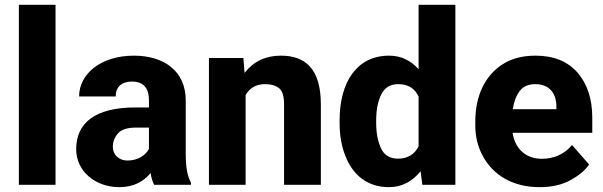

<svg xmlns="http://www.w3.org/2000/svg" viewBox="-20 -770 2511 800"><path d="M58.6 -750V0H211.4V-750Z M775.9 0V-8.3C761.7 -35.2 753.9 -67.4 753.9 -130.4V-351.6C753.9 -475.6 661.1 -538.1 538.1 -538.1C399.9 -538.1 309.6 -461.9 309.6 -368.2H461.9C461.9 -407.7 487.3 -430.2 529.8 -430.2C580.1 -430.2 600.6 -399.9 600.6 -352.5V-322.3H543.5C377.4 -322.3 297.4 -258.3 297.4 -148.4C297.4 -56.2 377.9 9.8 476.6 9.8C540.5 9.8 580.1 -16.1 607.4 -48.8C610.8 -28.8 615.7 -12.7 622.1 0ZM511.2 -101.1C475.6 -101.1 450.2 -125 450.2 -157.7C450.2 -179.7 457.5 -198.7 472.2 -214.8C486.3 -230.5 510.7 -238.3 544.9 -238.3H600.6V-149.4C587.4 -124.5 556.2 -101.1 511.2 -101.1Z M1084 -419.4C1109.4 -419.4 1128.9 -413.6 1143.1 -402.3C1156.7 -391.1 1163.6 -368.7 1163.6 -335.4V0H1316.9V-335C1316.9 -486.3 1249.5 -538.1 1150.4 -538.1C1086.9 -538.1 1036.6 -514.2 999 -466.3L994.1 -528.3H850.6V0H1003.4V-374C1019.5 -401.9 1045.4 -419.4 1084 -419.4Z M1395 -257.8C1395 -206.5 1402.8 -161.1 1418.9 -120.6C1450.2 -40 1511.7 9.8 1600.1 9.8C1656.7 9.8 1699.7 -15.6 1732.4 -56.6L1739.7 0H1877.4V-750H1724.1V-481.4C1692.9 -517.1 1652.3 -538.1 1601.1 -538.1C1467.8 -538.1 1395 -429.2 1395 -268.1ZM1547.4 -268.1C1547.4 -311 1554.2 -347.2 1568.4 -376C1582.5 -404.8 1606 -419.4 1639.6 -419.4C1679.7 -419.4 1708 -402.3 1724.1 -367.7V-160.2C1708.5 -128.4 1679.7 -108.9 1638.7 -108.9C1604.5 -108.9 1580.6 -123.5 1567.4 -152.3C1554.2 -181.2 1547.4 -216.3 1547.4 -257.8Z M2228 9.8C2279.3 9.8 2322.3 0 2357.4 -19.5C2392.6 -39.1 2418.5 -60.5 2434.6 -84.5L2363.3 -166C2331.5 -126.5 2286.1 -108.4 2237.8 -108.4C2169.9 -108.4 2126 -150.9 2115.7 -216.8H2447.8V-279.3C2447.8 -357.9 2427.2 -420.4 2386.2 -467.8C2344.7 -514.6 2286.6 -538.1 2211.4 -538.1C2157.7 -538.1 2112.3 -526.4 2075.2 -502.9C2000.5 -455.6 1960.4 -370.1 1960.4 -265.1V-246.6C1960.4 -199.7 1971.2 -156.7 1992.7 -118.2C2035.2 -40.5 2116.2 9.8 2228 9.8ZM2210.4 -419.4C2268.6 -419.4 2297.9 -381.8 2298.3 -326.7V-314.9H2116.7C2121.1 -345.7 2130.4 -370.6 2145 -390.1C2159.2 -409.7 2181.2 -419.4 2210.4 -419.4Z"/></svg>

Font: Vazirmatn ExtraBold
Style: Regular
Weight: 800
Designer: Saber Rastikerdar
Foundry: Saber Rastikerdar
Version: Version 33.003